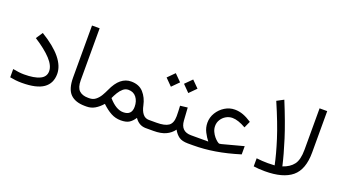

<svg xmlns="http://www.w3.org/2000/svg" viewBox="-57 -1123 2836 1605"><g transform="rotate(20 1361.0 -320.5)"><path d="M55.2 -85Q113.3 -73.7 154.8 -73.7Q245.1 -73.7 294.4 -96.9Q343.8 -120.1 343.8 -170.4Q343.8 -220.2 292.5 -275.6Q241.2 -331.1 144.5 -393.1L184.6 -453.1Q300.8 -382.3 357.9 -312Q415 -241.7 415 -171.9Q415 -87.4 353.3 -44.2Q291.5 -1 161.1 -1Q132.8 -1 106 -3.9Q79.1 -6.8 55.2 -11.7Z M737.3 0H724.1Q637.7 0 593.8 -43.7Q549.8 -87.4 549.8 -190.4V-652.3H617.7V-189.9Q617.7 -126 645.5 -99.6Q673.3 -73.2 724.1 -73.2H737.3Z M875 -73.7Q844.7 -39.1 811.3 -19.5Q777.8 0 738.3 0H717.8V-73.2H735.8Q768.6 -73.2 791.7 -91.6Q814.9 -109.9 831.1 -137.2Q847.2 -164.6 858.9 -190.4Q890.1 -260.3 929.9 -292.5Q969.7 -324.7 1018.6 -324.7Q1089.4 -324.7 1128.7 -280.8Q1168 -236.8 1181.6 -171.9Q1190.9 -125.5 1211.9 -99.4Q1232.9 -73.2 1266.1 -73.2H1279.8V0H1265.6Q1204.1 0 1167 -55.2Q1145 -21.5 1118.9 -5.4Q1092.8 10.7 1045.9 10.7Q998 10.7 957.3 -11.5Q916.5 -33.7 875 -73.7ZM910.2 -138.2Q942.9 -100.1 975.8 -80.1Q1008.8 -60.1 1042 -60.1Q1117.2 -60.1 1117.2 -135.3Q1117.2 -185.1 1091.8 -218.3Q1066.4 -251.5 1021 -251.5Q994.6 -251.5 974.1 -234.1Q953.6 -216.8 937.7 -190.7Q921.9 -164.6 910.2 -138.2Z M1654.3 0H1641.1Q1586.9 0 1559.1 -20.3Q1531.2 -40.5 1511.7 -76.2Q1485.4 -39.6 1442.9 -19.8Q1400.4 0 1333 0H1260.3V-73.2H1334Q1407.7 -73.2 1440.7 -96.4Q1473.6 -119.6 1474.1 -181.6Q1474.1 -204.1 1473.1 -228Q1472.2 -252 1470.7 -273.9L1536.1 -281.7L1543.5 -168.5Q1549.8 -73.2 1641.6 -73.2H1654.3ZM1439 -457.5 1499 -517.6 1559.1 -457.5 1499 -397ZM1284.2 -457.5 1344.2 -517.6 1404.3 -457.5 1344.2 -397Z M1733.9 -219.2Q1733.9 -267.6 1759.3 -308.8Q1784.7 -350.1 1825.7 -375.2Q1866.7 -400.4 1913.6 -400.4Q1952.1 -400.4 1988.3 -387Q2024.4 -373.5 2064.9 -346.7L2038.6 -288.1Q1968.3 -328.1 1918.5 -328.1Q1888.2 -328.1 1862.1 -313Q1835.9 -297.9 1819.8 -272.2Q1803.7 -246.6 1803.7 -215.8Q1803.7 -189.5 1814.5 -166.3Q1825.2 -143.1 1840.1 -125.5Q1855 -107.9 1868.4 -97.9Q1881.8 -87.9 1887.2 -87.9Q1893.6 -87.9 1904.8 -90.8L2094.2 -141.1V-67.9Q1980 -32.7 1880.6 -16.4Q1781.2 0 1686 0H1634.8V-73.2H1794.9Q1773.9 -98.6 1753.9 -137.2Q1733.9 -175.8 1733.9 -219.2Z M2222.7 -80.1Q2273.9 -73.7 2324.7 -73.7Q2354 -73.7 2384.3 -75.7Q2365.7 -167 2326.4 -291Q2287.1 -415 2212.4 -587.4L2272.5 -619.6Q2345.7 -441.4 2385.7 -314.2Q2425.8 -187 2447.8 -89.8Q2510.3 -110.4 2542.2 -152.3Q2574.2 -194.3 2574.2 -284.7V-652.3H2642.1V-284.2Q2642.1 -132.3 2563.2 -66.9Q2484.4 -1.5 2323.2 -1.5Q2292.5 -1.5 2267.6 -3.4Q2242.7 -5.4 2222.7 -8.3Z"/></g></svg>

Font: Vazir Light FD-WOL-UI
Style: Light-FD-WOL-UI
Weight: 300
Designer: Saber Rastikerdar
Foundry: Saber Rastikerdar
Version: Version 30.0.0